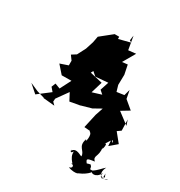

<svg xmlns="http://www.w3.org/2000/svg" viewBox="-279 -1066 1492 1594"><g transform="rotate(30 467.0 -269.5)"><path d="M551 -330 464 -303 497 -413 377 -441 398 -480 380 -477 352 -553 373 -477 426 -431 545 -441 518 -359ZM545 -825 433 -796 432 -817H389L278 -728L267 -669L243 -594L202 -515L159 -488L189 -447V-402L113 -376L179 -301L272 -302L218 -197L169 -216L153 -177L183 -142L68 -54L-8 -121L72 -86L143 -65L144 -62L252 -52L227 -77L229 -106L306 -214L343 -144L445 -163L417 -156L537 -190L612 -232L587 -158L557 -23L654 -15C593 -39 610 -41 615 -11C647 -4 626 104 620 56C589 145 656 144 657 199C652 207 591 153 559 202C554 170 553 243 583 196C572 263 661 313 616 293C615 275 665 319 612 330C685 361 745 321 673 345C766 322 815 254 797 265C791 278 844 302 883 230C866 278 893 262 899 278C907 206 892 212 914 254C868 271 933 276 942 253L911 271C855 260 865 212 883 178C855 200 840 227 796 256C768 262 720 239 774 274C773 212 754 230 760 220C742 220 654 251 732 238C699 197 697 192 775 182C734 142 785 137 773 46C775 94 799 -17 772 13C808 -43 816 -65 827 -26C789 -50 840 -69 801 -73L807 15L875 -43L806 -128L840 -152L837 -258L854 -206L811 -239L746 -288L822 -334L743 -400L728 -478L712 -419L642 -409L625 -467L627 -565L609 -653L557 -647L625 -765L553 -757L531 -884L528 -867L524 -835Z"/></g></svg>

Font: Hussar Lance
Style: Regular
Weight: 700
Foundry: Cannot Into Space Fonts, PlusOne Fonts
Version: Version 2.27